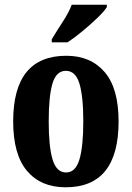

<svg xmlns="http://www.w3.org/2000/svg" viewBox="-20 -786 560 816"><path d="M259 10Q154 10 95 -59.5Q36 -129 36 -270Q36 -549 262 -549Q365 -549 424.5 -480Q484 -411 484 -270Q484 10 259 10ZM261 -53Q301 -53 317.5 -108Q334 -163 334 -270Q334 -377 317.5 -431Q301 -485 260 -485Q219 -485 203 -431Q187 -377 187 -270Q187 -163 203.5 -108Q220 -53 261 -53ZM200 -619Q219 -651 245.5 -691.5Q272 -732 285 -766H434V-756Q424 -739 395 -711Q366 -683 331 -654Q296 -625 267 -606H200Z"/></svg>

Font: Noto Serif Khmer ExtraCondensed ExtraBold
Style: Regular
Weight: 800
Width: 2
Designer: Danh Hong and the Monotype Design Team
Foundry: Monotype Imaging Inc.
Version: Version 2.004; ttfautohint (v1.8.4.7-5d5b)